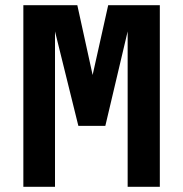

<svg xmlns="http://www.w3.org/2000/svg" viewBox="-20 -720 706 740"><path d="M472 0V-599L386 -235H282L192 -599V0H70V-700H278L337 -431L397 -700H596V0Z"/></svg>

Font: Share
Style: Bold
Weight: 700
Designer: Ralph du Carrois
Version: Version 1.002